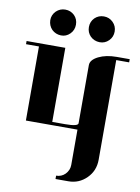

<svg xmlns="http://www.w3.org/2000/svg" viewBox="-104 -751 824 1128"><g transform="rotate(10 307.5 -187.0)"><path d="M0 -441.9V-460.9H231V-19H308.1Q384.8 -19 384.8 -38.1V-384.8Q384.8 -416.5 430.2 -439Q474.6 -460.9 538.1 -460.9H615.2V-441.9H538.1V152.8Q538.1 218.3 493.2 263.2Q448.2 308.1 384.8 308.1H308.1V288.1Q339.8 288.1 361.8 266.1Q384.8 242.2 384.8 210.9V0H77.1V-441.9ZM115.7 -605.5Q115.2 -636.7 138.2 -660.2Q161.1 -682.1 192.4 -682.1Q224.6 -682.1 247.1 -660.2Q269 -638.2 269 -605.5Q269 -572.8 246.6 -550.3Q223.6 -527.3 192.4 -528.3Q160.6 -529.3 138.2 -550.8Q116.7 -573.2 115.7 -605.5ZM368.2 -660.2Q390.6 -682.1 422.9 -682.1Q455.1 -682.1 477.5 -659.7Q500 -637.2 500 -605Q500 -572.8 477.5 -550.3Q455.1 -527.8 422.9 -528.3Q390.6 -529.3 368.2 -550.8Q346.2 -573.2 346.2 -605.5Q346.2 -637.7 368.2 -660.2Z"/></g></svg>

Font: Hjet
Style: Regular
Weight: 400
Designer: T. Christopher White
Version: Version 1.2